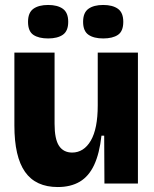

<svg xmlns="http://www.w3.org/2000/svg" viewBox="-20 -740 620 774"><path d="M213 14Q124 14 81 -47Q38 -108 38 -234V-528H200V-241Q200 -179 218 -152Q236 -125 271 -125Q294 -125 313 -137Q332 -149 346 -173Q360 -197 367 -232.5Q374 -268 374 -315V-528H536V-231V0H401L400 -193H389Q381 -121 359.5 -75Q338 -29 301.5 -7.5Q265 14 213 14ZM396 -585Q358 -585 336.5 -600Q315 -615 315 -652Q315 -689 336.5 -704.5Q358 -720 396 -720Q434 -720 455.5 -704.5Q477 -689 477 -652Q477 -614 455.5 -599.5Q434 -585 396 -585ZM174 -585Q136 -585 114.5 -599.5Q93 -614 93 -652Q93 -689 114.5 -704.5Q136 -720 174 -720Q212 -720 233.5 -704.5Q255 -689 255 -652Q255 -615 233.5 -600Q212 -585 174 -585Z"/></svg>

Font: Bricolage Grotesque 72pt ExtraBold
Style: Regular
Weight: 800
Designer: Mathieu Triay
Foundry: Atelier Triay
Version: Version 1.001;gftools[0.9.33.dev8+g029e19f]